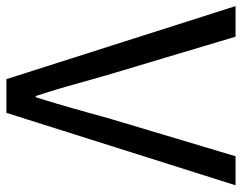

<svg xmlns="http://www.w3.org/2000/svg" viewBox="-100 -674 774 615"><g transform="rotate(-90 287.5 -367.0)"><path d="M1 0 233 -734H341L575 0H477L358 -398Q339 -463 323.5 -519.5Q308 -576 287 -640H283Q263 -576 247 -519.5Q231 -463 213 -398L94 0Z"/></g></svg>

Font: Chiron Sans HK TT
Style: Regular
Weight: 400
Designer: Ryoko NISHIZUKA 西塚涼子 (kana, bopomofo & ideographs); Paul D. Hunt (Latin, Greek & Cyrillic); Sandoll Communications 산돌커뮤니
Foundry: Adobe
Version: Version 2.022;hotconv 1.0.109;makeotfexe 2.5.65596